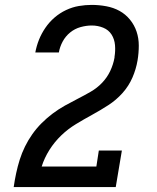

<svg xmlns="http://www.w3.org/2000/svg" viewBox="-20 -763 640 783"><path d="M36 0V-1Q40 -29 46 -57Q52 -85 60.5 -112Q69 -139 82 -165.5Q95 -192 112 -216Q129 -240 150 -261Q171 -282 195 -300Q219 -318 245 -332.5Q271 -347 297.5 -360.5Q324 -374 350 -389Q376 -404 396.5 -425.5Q417 -447 429.5 -473.5Q442 -500 447 -528Q447 -529 447 -529.5Q447 -530 447 -531Q451 -555 449 -579Q447 -603 435 -622Q423 -641 401 -650Q379 -659 354 -659Q332 -659 308.5 -652.5Q285 -646 266 -630.5Q247 -615 235.5 -593.5Q224 -572 220 -549H124Q129 -576 139 -601Q149 -626 165 -649.5Q181 -673 202.5 -691.5Q224 -710 249.5 -722Q275 -734 301.5 -738.5Q328 -743 354 -743Q384 -743 413.5 -737.5Q443 -732 467.5 -718.5Q492 -705 510 -683Q528 -661 537 -634Q546 -607 546 -577Q546 -547 541 -517Q535 -481 520 -446.5Q505 -412 479.5 -383.5Q454 -355 421.5 -334Q389 -313 356 -295Q323 -277 290 -257Q257 -237 229.5 -210.5Q202 -184 181.5 -151.5Q161 -119 150 -84H373L383 -149H477L452 0Z"/></svg>

Font: Iosevka Etoile Medium Oblique
Style: Regular
Weight: 500
Italic angle: -9°
Designer: Belleve Invis
Foundry: Belleve Invis
Version: Version 15.5.2; ttfautohint (v1.8.4)